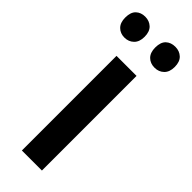

<svg xmlns="http://www.w3.org/2000/svg" viewBox="-265 -759 779 779"><g transform="rotate(45 125.0 -369.0)"><path d="M183 0H68V-543H183ZM-17 -678Q-17 -709 -1.5 -723.5Q14 -738 38 -738Q62 -738 78 -723Q94 -708 94 -678Q94 -649 78 -633.5Q62 -618 38 -618Q14 -618 -1.5 -633.5Q-17 -649 -17 -678ZM155 -678Q155 -709 170.5 -723.5Q186 -738 211 -738Q235 -738 251 -723Q267 -708 267 -678Q267 -649 251 -633.5Q235 -618 211 -618Q186 -618 170.5 -633.5Q155 -649 155 -678Z"/></g></svg>

Font: Noto Sans Kannada Condensed SemiBold
Style: Regular
Weight: 600
Width: 3
Designer: Jelle Bosma - Monotype Design Team
Foundry: Monotype Imaging Inc.
Version: Version 2.005; ttfautohint (v1.8.4.7-5d5b)